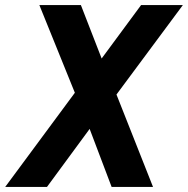

<svg xmlns="http://www.w3.org/2000/svg" viewBox="-58 -736 740 756"><path d="M381.5 0 256.5 -330 249 -340.5 97 -716H260.5L376.5 -417.5L383.5 -407L544.5 0ZM-37.5 0 258 -399.5 270.5 -408.5 497.5 -716H662L378.5 -334L366 -325L127 0Z"/></svg>

Font: Google Sans Code
Style: Italic
Weight: 400
Italic angle: -10°
Monospace: yes
Designer: Google Sans Code Authors
Foundry: Google LLC
Version: Version 6.000